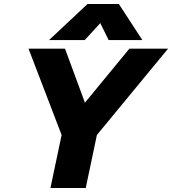

<svg xmlns="http://www.w3.org/2000/svg" viewBox="-20 -943 863 963"><path d="M419 -923H576L694 -742H525L483 -827L405 -742H226ZM289 -266 123 -699H306L406 -428L629 -699H823L466 -266L410 0H233Z"/></svg>

Font: Prompt
Style: Bold Italic
Weight: 700
Italic angle: -12°
Designer: Katatrad Team
Foundry: CadsonDemak
Version: Version 1.001